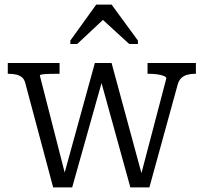

<svg xmlns="http://www.w3.org/2000/svg" viewBox="-20 -812 888 838"><path d="M432 -481 415 -479 549 6H632L755 -441Q760 -460 770.5 -470.5Q781 -481 796.5 -485.5Q812 -490 831 -490H835V-537H624V-490H628Q650 -490 667 -487.5Q684 -485 695 -480.5Q706 -476 706 -470L592 -36L605 -28L467 -537H394L256 -36L270 -29L154 -482Q154 -486 165 -487.5Q176 -489 194.5 -489.5Q213 -490 236 -490H240V-537H14V-490H17Q36 -490 51 -486.5Q66 -483 76.5 -474Q87 -465 91 -447L212 6H295ZM467 -792H400L287 -635V-620H317L458 -752L402 -750L544 -620H582V-635Z"/></svg>

Font: Roboto Serif SemiCondensed Light
Style: Regular
Weight: 300
Width: 4
Designer: Greg Gazdowicz
Foundry: Commercial Type
Version: Version 1.007